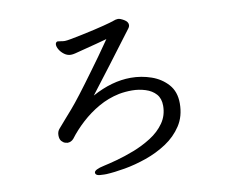

<svg xmlns="http://www.w3.org/2000/svg" viewBox="-82 -831 1163 970"><g transform="rotate(-10 500.0 -346.0)"><path d="M394 -367Q496 -423 593 -423Q647 -423 697.5 -405.5Q748 -388 781.5 -350.5Q815 -313 815 -253Q815 -187 783.5 -139Q752 -91 702.5 -58.5Q653 -26 595.5 -6Q538 14 483.5 23.5Q429 33 388 35H376Q349 35 340.5 30.5Q332 26 332 18Q332 2 384 -9Q408 -14 450.5 -25.5Q493 -37 541 -55.5Q589 -74 632.5 -101.5Q676 -129 703 -167.5Q730 -206 730 -256Q730 -293 710 -315.5Q690 -338 656.5 -348.5Q623 -359 588 -359Q553 -359 521 -353Q464 -341 415 -313Q366 -285 325 -247.5Q284 -210 254 -170Q241 -155 222 -155Q220 -155 210.5 -157.5Q201 -160 192 -170Q183 -180 183 -200Q183 -220 195 -233Q214 -255 231 -274.5Q248 -294 270 -319Q311 -366 402 -491Q446 -550 506 -637Q479 -629 338 -593Q326 -590 316 -590Q298 -590 282.5 -601.5Q267 -613 258.5 -627.5Q250 -642 250 -653Q250 -664 259 -668H260H263Q269 -668 279 -666Q289 -664 298 -664Q307 -664 331.5 -668.5Q356 -673 389 -680Q460 -695 502.5 -706Q545 -717 555 -721Q570 -727 581 -727Q592 -727 611.5 -715.5Q631 -704 631 -688Q631 -679 624 -670L498 -503Q448 -437 394 -367Z"/></g></svg>

Font: Moon Stars Kai HW
Style: Bold
Weight: 700
Designer: GuiWonder
Version: Version 1.101